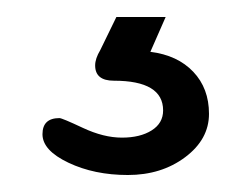

<svg xmlns="http://www.w3.org/2000/svg" viewBox="-20 -23 296 226"><path d="M50 116Q53 116 77.5 127.5Q102 139 123.5 139Q145 139 158.5 130.5Q172 122 172 107Q172 72 114 72Q92 72 92 54Q92 46 98 36L117 -3H175L157 38Q189 42 207.5 61.5Q226 81 226 111Q226 141 198 162Q170 183 130.5 183Q91 183 60.5 168.5Q30 154 30 135Q30 116 50 116Z"/></svg>

Font: Flamenco
Style: Regular
Weight: 400
Designer: Luciano Vergara
Foundry: Luciano Vergara
Version: Version 1.002